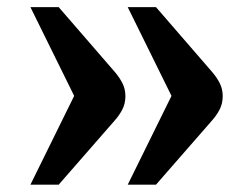

<svg xmlns="http://www.w3.org/2000/svg" viewBox="-20 -522 680 527"><path d="M450.7 -258.8 330.6 -502.4H408.2L562.5 -324.2Q574.7 -310.1 583 -293.9Q591.3 -277.8 591.3 -258.3Q591.3 -237.8 583 -221.7Q574.7 -205.6 562.5 -191.9L408.2 -15.1H330.6ZM183.6 -258.8 63.5 -502.4H141.1L295.4 -324.2Q307.6 -310.1 315.9 -293.9Q324.2 -277.8 324.2 -258.3Q324.2 -237.8 315.9 -221.7Q307.6 -205.6 295.4 -191.9L141.1 -15.1H63.5Z"/></svg>

Font: Atomic Age
Style: Regular
Weight: 400
Designer: James Grieshaber
Foundry: James Grieshaber
Version: Version 1.008; ttfautohint (v1.4.1) -l 6 -r 46 -G 0 -x 0 -H 